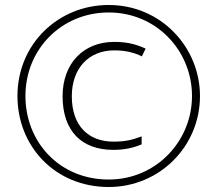

<svg xmlns="http://www.w3.org/2000/svg" viewBox="-20 -742 872 770"><path d="M416 8C619 8 782 -154 782 -357C782 -551 627 -722 416 -722C214 -722 50 -566 50 -357C50 -154 202 8 416 8ZM416 -22C217 -22 82 -174 82 -357C82 -545 227 -692 416 -692C608 -692 750 -538 750 -357C750 -176 606 -22 416 -22ZM434 -141C480 -141 514 -149 548 -163V-195C509 -180 479 -174 435 -174C336 -174 268 -236 268 -356C268 -469 337 -540 438 -540C484 -540 518 -531 549 -516L564 -547C529 -563 493 -574 438 -574C314 -574 231 -487 231 -356C231 -215 309 -141 434 -141Z"/></svg>

Font: Noto Sans Malayalam ExtraLight
Style: Regular
Weight: 200
Designer: Jelle Bosma - Monotype Design Team
Foundry: Monotype Imaging Inc.
Version: Version 2.104